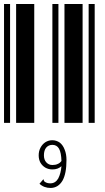

<svg xmlns="http://www.w3.org/2000/svg" viewBox="-20 -610 520 953"><path d="M0 0V-590H30V0ZM60 0V-590H150V0ZM240 0V-590H270V0ZM300 0V-590H390V0ZM420 0V-590H450V0ZM239 86Q260 86 277 98Q293 111 301 133Q310 155 310 184Q310 252 290 287Q269 322 232 323Q198 323 176 302L195 280L197 282Q197 286 199 289Q200 291 205 294Q215 300 230 300Q255 300 269 276Q282 251 285 215Q276 223 265 227Q254 231 240 231Q221 231 205 222Q190 213 181 198Q172 182 172 161Q172 140 181 123Q190 106 205 96Q221 86 239 86ZM240 209Q256 209 266 204Q277 200 285 189Q284 148 273 128Q262 109 240 109Q221 109 209 123Q198 137 198 161Q198 183 210 196Q222 209 240 209Z"/></svg>

Font: Libre Barcode 39 Text
Style: Regular
Weight: 400
Version: Version 1.005; ttfautohint (v1.8.3)